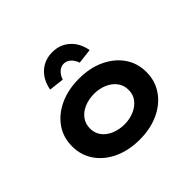

<svg xmlns="http://www.w3.org/2000/svg" viewBox="-182 -1001 1230 1230"><g transform="rotate(-45 433.0 -386.5)"><path d="M434 10Q335 10 258.5 -25.5Q182 -61 139 -123.5Q96 -186 96 -266Q96 -347 139 -409Q182 -471 258.5 -506.5Q335 -542 434 -542Q532 -542 608 -506.5Q684 -471 727 -409Q770 -347 770 -266Q770 -186 727 -123.5Q684 -61 608 -25.5Q532 10 434 10ZM434 -128Q482 -128 522 -145.5Q562 -163 585.5 -194Q609 -225 608 -266Q609 -307 585.5 -338.5Q562 -370 522 -387.5Q482 -405 434 -405Q385 -405 344 -387.5Q303 -370 280.5 -338.5Q258 -307 258 -266Q258 -225 280.5 -194Q303 -163 344 -145.5Q385 -128 434 -128ZM356 -611 254 -623Q268 -698 316 -740.5Q364 -783 433 -783Q502 -783 550 -740.5Q598 -698 612 -623L510 -611Q499 -643 478.5 -661Q458 -679 433 -679Q408 -679 387.5 -661Q367 -643 356 -611Z"/></g></svg>

Font: Lexend Mega
Style: Bold
Weight: 700
Version: Version 1.007